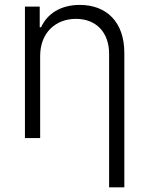

<svg xmlns="http://www.w3.org/2000/svg" viewBox="-20 -573 620 797"><path d="M146.7 -340.9C146.7 -436.1 209.9 -494.7 295.1 -494.7C379.3 -494.7 432.9 -438.6 432.9 -349.4V204.5H496.1V-353.3C496.1 -482.6 421.5 -552.6 311.1 -552.6C231.2 -552.6 176.1 -515.6 150.6 -459.9H144.9V-545.5H83.5V0H146.7Z"/></svg>

Font: Karasuma Gothic
Style: Light
Weight: 300
Designer: Rasmus Andersson / Ryoko Nishizuka
Foundry: rsms
Version: Version 1.00